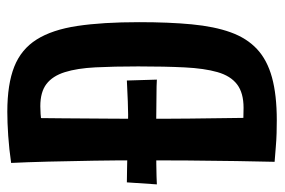

<svg xmlns="http://www.w3.org/2000/svg" viewBox="-144 -604 759 512"><g transform="rotate(-90 235.0 -348.5)"><path d="M-1.2 -309.2 4.2 -389.2Q16.6 -389.2 38.9 -388.7Q61.2 -388.2 90 -387.7Q118.8 -387.2 150.8 -386.2Q184.8 -385.2 220.1 -386.7Q255.4 -388.2 275.8 -389.2L278.2 -309.2Q262 -310.2 238.3 -310.2Q214.6 -310.2 190.2 -310.7Q165.8 -311.2 144.8 -311.2Q92.2 -311.2 53.7 -310.7Q15.2 -310.2 -1.2 -309.2ZM169.6 10.6Q154.2 10.6 135.7 10.1Q117.2 9.6 97.8 7.9Q78.4 6.2 59 4.8L111.8 -85.6Q127 -83 143.9 -81Q160.8 -79 176.4 -78.5Q192 -78 203 -78Q242.8 -78 265.5 -95.3Q288.2 -112.6 298.2 -147.6Q308.2 -182.6 310.8 -235.3Q313.4 -288 313.4 -358.8Q313.4 -424.2 310.9 -473Q308.4 -521.8 298.1 -554.6Q287.8 -587.4 266.4 -603.7Q245 -620 207.2 -620Q188.4 -620 162.3 -616.9Q136.2 -613.8 108.4 -607.8L56 -697.8Q93 -703.2 128.6 -705.6Q164.2 -708 192.4 -708Q266 -708 312.6 -689.5Q359.2 -671 385.2 -629.7Q411.2 -588.4 421.3 -521.2Q431.4 -454 431.4 -356.6Q431.4 -276.8 425.6 -216.1Q419.8 -155.4 404.3 -112.4Q388.8 -69.4 359.7 -42.2Q330.6 -15 284 -2.2Q237.4 10.6 169.6 10.6ZM59 4.8Q60 -36 61 -96.8Q62 -157.6 62.5 -225.7Q63 -293.8 63 -355.2Q63 -412.8 62 -477Q61 -541.2 59.5 -599.7Q58 -658.2 56 -697.8L176.8 -691.4Q176.2 -661.8 175.7 -628.7Q175.2 -595.6 175 -560.2Q174.8 -524.8 174.5 -489.3Q174.2 -453.8 174 -419.5Q173.8 -385.2 173.8 -354.4Q173.8 -329.4 173.8 -295.2Q173.8 -261 174.3 -222.1Q174.8 -183.2 175.3 -143.1Q175.8 -103 176.3 -65.4Q176.8 -27.8 177.2 3.6Z"/></g></svg>

Font: Truculenta
Style: Regular
Weight: 400
Designer: Ivan Castro, Eva Sanz & Omnibus-Type Team
Foundry: Omnibus-Type
Version: Version 1.002